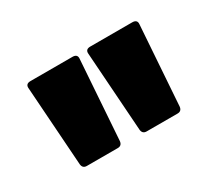

<svg xmlns="http://www.w3.org/2000/svg" viewBox="-62 -773 508 456"><g transform="rotate(-30 192.0 -545.0)"><path d="M67.5 -425Q56.5 -425 55 -436.5L40 -653.5Q38.5 -666.5 52.5 -666.5H167.5Q181.5 -666.5 180 -653.5L165 -436.5Q163.5 -425 152.5 -425ZM231.5 -425Q220.5 -425 219 -436.5L204 -653.5Q202.5 -666.5 216.5 -666.5H331.5Q345.5 -666.5 344 -653.5L329 -436.5Q327.5 -425 316.5 -425Z"/></g></svg>

Font: Jaro
Style: Regular
Weight: 400
Designer: Agyei Archer, Celine Hurka, Mirko Velimirović
Version: Version 1.000